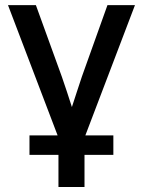

<svg xmlns="http://www.w3.org/2000/svg" viewBox="-20 -536 566 760"><path d="M211.4 204.1V8.8L11.7 -515.6H122.1L224.6 -232.9Q235.4 -202.6 245.1 -172.4Q254.9 -142.1 264.6 -112.3Q274.4 -142.1 284.2 -172.4Q293.9 -202.6 304.2 -232.9L405.3 -515.6H514.2L314.5 8.8V204.1ZM96.7 77.1V0H428.7V77.1Z"/></svg>

Font: Inter Display Medium
Style: Regular
Weight: 500
Designer: Rasmus Andersson
Foundry: rsms
Version: Version 4.001;git-9221beed3